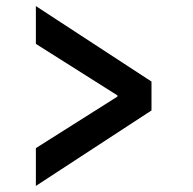

<svg xmlns="http://www.w3.org/2000/svg" viewBox="-20 -651 640 638"><path d="M99.2 -33.2V-158.8L370.2 -330V-334L99.2 -505.2V-630.8L483.4 -380V-284Z"/></svg>

Font: SourceCodeVF
Style: Italic
Weight: 200
Italic angle: -11°
Monospace: yes
Designer: Paul D. Hunt, Teo Tuominen
Foundry: Adobe
Version: Version 1.026;hotconv 1.1.0;makeotfexe 2.6.0